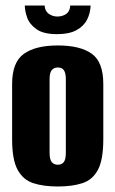

<svg xmlns="http://www.w3.org/2000/svg" viewBox="-20 -669 419 697"><path d="M190 8Q138 8 101 -4Q64 -16 44 -52.5Q24 -89 24 -163V-364Q24 -443 66.5 -473.5Q109 -504 190 -504Q271 -504 313 -474Q355 -444 355 -364V-164Q355 -89 335.5 -52.5Q316 -16 279 -4Q242 8 190 8ZM190 -71Q204 -71 211.5 -80.5Q219 -90 219 -115V-381Q219 -404 212 -414Q205 -424 190 -424Q176 -424 168 -414.5Q160 -405 160 -381V-115Q160 -90 168 -80.5Q176 -71 190 -71ZM187 -545Q138 -545 112.5 -563Q87 -581 78.5 -605.5Q70 -630 70 -649H142Q143 -629 157 -619Q171 -609 188 -609Q207 -609 220.5 -618.5Q234 -628 235 -649H309Q308 -621 296 -597.5Q284 -574 257.5 -559.5Q231 -545 187 -545Z"/></svg>

Font: Alumni Sans Thin ExtraBold
Style: Regular
Weight: 800
Version: Version 1.018